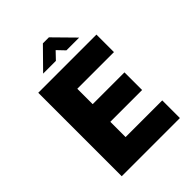

<svg xmlns="http://www.w3.org/2000/svg" viewBox="-238 -966 1085 1085"><g transform="rotate(-45 304.5 -423.0)"><path d="M552 -527V-667H87V0H552V-141H259V-263H513V-404H259V-527ZM351 -846H303L183 -724H285L327 -768L369 -724H471Z"/></g></svg>

Font: Maven Pro
Style: Black
Weight: 900
Designer: Joe Prince
Foundry: Joe Prince
Version: Version 1.003